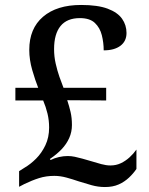

<svg xmlns="http://www.w3.org/2000/svg" viewBox="-20 -744 599 774"><path d="M403 10Q376 10 349 2.5Q322 -5 297 -13Q274 -21 248.5 -28Q223 -35 199 -35Q166 -35 137.5 -26Q109 -17 78 -2L57 9V-54L79 -68Q103 -82 125.5 -104.5Q148 -127 163 -158.5Q178 -190 178 -230Q178 -259 171.5 -286Q165 -313 154 -339H42V-390H134Q122 -420 110 -461.5Q98 -503 98 -543Q98 -629 153.5 -676.5Q209 -724 307 -724Q374 -724 414 -709Q454 -694 472 -668.5Q490 -643 490 -611Q490 -578 465.5 -559.5Q441 -541 398 -541Q398 -572 390.5 -602Q383 -632 362.5 -651.5Q342 -671 302 -671Q250 -671 224 -639Q198 -607 198 -546Q198 -516 204.5 -487.5Q211 -459 219.5 -434.5Q228 -410 236 -390H408V-339L251 -340Q259 -316 264.5 -292.5Q270 -269 270 -240Q270 -212 259 -187.5Q248 -163 228.5 -142.5Q209 -122 181 -103L184 -99Q200 -107 218 -111Q236 -115 253 -115Q267 -115 281.5 -112Q296 -109 312 -104.5Q328 -100 345 -95Q368 -88 388 -82.5Q408 -77 425 -77Q448 -77 467 -86Q486 -95 502 -109.5Q518 -124 530 -141V-63Q518 -45 500 -28Q482 -11 458.5 -0.5Q435 10 403 10Z"/></svg>

Font: Noto Serif Thai Medium
Style: Regular
Weight: 500
Version: Version 2.001